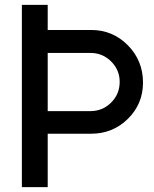

<svg xmlns="http://www.w3.org/2000/svg" viewBox="-20 -768 632 788"><path d="M354 -645Q442.9 -645 504.9 -582Q566.9 -519 566.9 -429.2Q566.9 -341.3 504.9 -280.3Q442.9 -219.2 354 -219.2H175.8V0H69.8V-748H175.8V-645ZM351.1 -312Q400.9 -312 436 -346.9Q471.2 -381.8 471.2 -432.1Q471.2 -481 436 -515.9Q400.9 -550.8 351.1 -550.8H175.8V-312Z"/></svg>

Font: Oakes Grotesk
Style: Medium
Weight: 500
Designer: Samuel Oakes
Foundry: Samuel Oakes
Version: Version 1.0 | wf-rip DC20170320